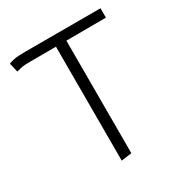

<svg xmlns="http://www.w3.org/2000/svg" viewBox="-174 -669 964 1014"><g transform="rotate(-30 307.5 -161.5)"><path d="M34.4 -468.7 21.5 -524.6Q39 -530.8 52.1 -533.6Q65.1 -536.4 81.8 -537.4Q98.5 -538.5 125.1 -538.5H582.1V-481.5L340.5 -480.5V205.6L276.9 214.4V-480.5L120 -480Q99 -480 87.4 -479.2Q75.9 -478.5 64.9 -476.2Q53.8 -473.8 34.4 -468.7Z"/></g></svg>

Font: Fira Code Light
Style: Regular
Weight: 300
Monospace: yes
Designer: Carrois Corporate, Edenspiekermann AG, Nikita Prokopov
Foundry: Carrois Corporate, Edenspiekermann AG, Nikita Prokopov
Version: Version 6.000; ttfautohint (v1.8.2) -l 8 -r 50 -G 200 -x 14 